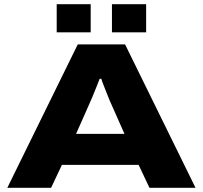

<svg xmlns="http://www.w3.org/2000/svg" viewBox="-20 -901 973 921"><path d="M252 -746V-881H415V-746ZM517 -746V-881H681V-746ZM15 0 353 -688H580L918 0H697L645 -110H277L225 0ZM345 -259H577L515 -399Q509 -411 499 -436.5Q489 -462 479 -487Q469 -512 466 -523H458Q451 -505 441.5 -481Q432 -457 422.5 -434.5Q413 -412 407 -399Z"/></svg>

Font: Archivo Expanded ExtraBold
Style: Regular
Weight: 800
Width: 7
Designer: Hector Gatti
Foundry: Omnibus-Type
Version: Version 2.001; ttfautohint (v1.8.3)